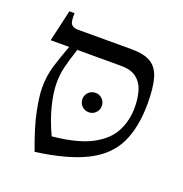

<svg xmlns="http://www.w3.org/2000/svg" viewBox="-112 -685 764 800"><g transform="rotate(20 270.0 -285.0)"><path d="M361 -525Q416 -525 446 -506.5Q476 -488 488 -446.5Q500 -405 500 -335Q500 -229 465.5 -158Q431 -87 349 -45.5Q267 -4 126 15Q89 -84 76.5 -147.5Q64 -211 64 -247Q64 -300 77.5 -344.5Q91 -389 112 -445H30L62 -585H85Q83 -545 93 -535Q103 -525 120 -525ZM171 -70Q282 -81 343.5 -113.5Q405 -146 430 -194.5Q455 -243 455 -301Q455 -341 445.5 -373.5Q436 -406 411.5 -425.5Q387 -445 342 -445H148Q130 -391 122 -357Q114 -323 114 -288Q114 -243 128.5 -186Q143 -129 171 -70ZM281 -217Q263 -217 250.5 -229.5Q238 -242 238 -260Q238 -278 250.5 -290.5Q263 -303 281 -303Q299 -303 311.5 -290.5Q324 -278 324 -260Q324 -242 311.5 -229.5Q299 -217 281 -217Z"/></g></svg>

Font: Bona Nova
Style: Regular
Weight: 400
Designer: Mateusz Machalski
Foundry: Capitalics
Version: Version 4.001; ttfautohint (v1.8.3)